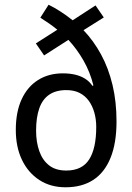

<svg xmlns="http://www.w3.org/2000/svg" viewBox="-20 -784 561 814"><path d="M186 -764Q212 -751 237.5 -734.5Q263 -718 288 -698L385 -761L420 -710L334 -656Q377 -611 408.5 -553Q440 -495 457 -424Q474 -353 474 -269Q474 -177 448.5 -114.5Q423 -52 375 -21Q327 10 258 10Q194 10 146.5 -21Q99 -52 73 -106.5Q47 -161 47 -233Q47 -309 71.5 -362.5Q96 -416 141 -444.5Q186 -473 246 -473Q275 -473 298.5 -467.5Q322 -462 340.5 -450.5Q359 -439 372 -420L376 -422Q362 -478 334.5 -526.5Q307 -575 270 -615L167 -549L132 -600L223 -658Q206 -672 188 -684.5Q170 -697 151 -709ZM261 -402Q217 -402 188.5 -382.5Q160 -363 146.5 -324.5Q133 -286 133 -230Q133 -182 146.5 -143.5Q160 -105 188 -83Q216 -61 261 -61Q328 -61 358 -108Q388 -155 388 -246Q388 -278 380 -306.5Q372 -335 356.5 -356.5Q341 -378 317.5 -390Q294 -402 261 -402Z"/></svg>

Font: Noto Sans Display SemiCondensed
Style: Regular
Weight: 400
Width: 4
Version: Version 2.003